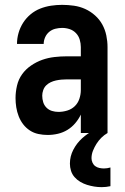

<svg xmlns="http://www.w3.org/2000/svg" viewBox="-20 -548 515 791"><path d="M176 8Q157 8 138 4Q119 0 103 -10.5Q87 -21 75.5 -36Q64 -51 57 -69Q50 -87 47 -106Q44 -125 44 -144Q44 -169 50 -195Q56 -221 71 -242Q86 -263 108 -278Q130 -293 154 -301.5Q178 -310 204 -313Q230 -316 256 -316H313V-354Q313 -369 308.5 -384.5Q304 -400 293 -411.5Q282 -423 267 -428Q252 -433 236 -433Q222 -433 208 -429.5Q194 -426 183 -417Q172 -408 166 -394.5Q160 -381 160 -367H50Q50 -390 56.5 -412.5Q63 -435 75.5 -454.5Q88 -474 106 -489Q124 -504 145.5 -512.5Q167 -521 190 -524.5Q213 -528 236 -528Q260 -528 284.5 -524.5Q309 -521 331 -511Q353 -501 371.5 -484.5Q390 -468 401.5 -447Q413 -426 418 -402Q423 -378 423 -354V0H313V-76Q304 -57 290 -40.5Q276 -24 258 -13Q240 -2 219 3Q198 8 176 8ZM221 -87Q239 -87 257 -92.5Q275 -98 288 -110.5Q301 -123 307 -141Q313 -159 313 -177V-221H256Q245 -221 233.5 -220Q222 -219 210.5 -216.5Q199 -214 188.5 -209Q178 -204 170 -196Q162 -188 158 -176.5Q154 -165 154 -154Q154 -140 158 -127Q162 -114 171.5 -104.5Q181 -95 194 -91Q207 -87 221 -87ZM399 223Q383 223 368 220.5Q353 218 338.5 213.5Q324 209 310.5 201Q297 193 287 181.5Q277 170 272.5 155.5Q268 141 268 126Q268 96 282 69Q296 42 318 22Q340 2 367 -12Q394 -26 423 -33V0Q409 8 397.5 19.5Q386 31 377.5 44.5Q369 58 363 73Q357 88 357 104Q357 113 361 122Q365 131 372.5 136.5Q380 142 389.5 144Q399 146 408 146Q415 146 421.5 145Q428 144 435 142V219Q426 221 417 222Q408 223 399 223Z"/></svg>

Font: Iosevka QP
Style: Bold
Weight: 700
Designer: Belleve Invis
Foundry: Belleve Invis
Version: Version 20.0.0; ttfautohint (v1.8.4)